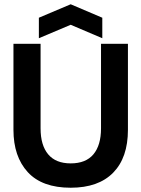

<svg xmlns="http://www.w3.org/2000/svg" viewBox="-20 -865 662 899"><path d="M311 14Q177 14 110 -59Q43 -132 43 -257V-660H170V-264Q170 -185 205.5 -142.5Q241 -100 311 -100Q382 -100 417.5 -142.5Q453 -185 453 -264V-660H579V-257Q579 -127 510 -56.5Q441 14 311 14ZM162 -686V-782L311 -845L459 -782V-686L311 -749Z"/></svg>

Font: Bricolage Grotesque 48pt SemiBold
Style: Regular
Weight: 600
Designer: Mathieu Triay
Foundry: Atelier Triay
Version: Version 1.000; ttfautohint (v1.8.4.7-5d5b);gftools[0.9.32]